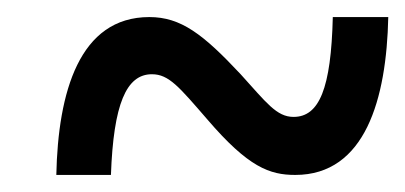

<svg xmlns="http://www.w3.org/2000/svg" viewBox="-20 -469 475 225"><path d="M46 -264H110C113 -347 128 -382 158 -382C178 -382 190 -367 223 -329C271 -273 296 -264 326 -264C408 -264 433 -353 435 -449H370C368 -365 354 -332 324 -332C304 -332 292 -349 262 -382C218 -429 192 -449 155 -449C73 -449 48 -361 46 -264Z"/></svg>

Font: Noto Serif Tamil ExtraCondensed
Style: Bold Italic
Weight: 700
Width: 2
Italic angle: -12°
Designer: Indian Type Foundry, Tom Grace, and the Monotype Design Team
Foundry: Monotype Imaging Inc.
Version: Version 2.003